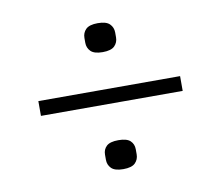

<svg xmlns="http://www.w3.org/2000/svg" viewBox="-61 -619 721 627"><g transform="rotate(-10 300.0 -305.0)"><path d="M65 -281V-330H535V-281ZM300 -63Q272 -63 260.5 -74.5Q249 -86 249 -103V-120Q249 -137 260.5 -148Q272 -159 300 -159Q328 -159 339.5 -148Q351 -137 351 -120V-103Q351 -86 339.5 -74.5Q328 -63 300 -63ZM300 -451Q272 -451 260.5 -462.5Q249 -474 249 -491V-507Q249 -524 260.5 -535.5Q272 -547 300 -547Q328 -547 339.5 -535.5Q351 -524 351 -507V-491Q351 -474 339.5 -462.5Q328 -451 300 -451Z"/></g></svg>

Font: IBM Plex Thai Light
Style: Regular
Weight: 300
Designer: Mike Abbink, Paul van der Laan, Pieter van Rosmalen, Ben Mitchell, Mark Frömberg
Foundry: Bold Monday
Version: Version 1.0